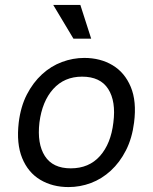

<svg xmlns="http://www.w3.org/2000/svg" viewBox="-20 -747 620 779"><path d="M258 12Q193 12 143.5 -17.5Q94 -47 70 -105.5Q46 -164 56 -250Q64 -315 89 -363.5Q114 -412 150.5 -445.5Q187 -479 231.5 -495.5Q276 -512 322 -512Q387 -512 436.5 -482.5Q486 -453 510.5 -394.5Q535 -336 524 -250Q516 -186 491 -137Q466 -88 429.5 -54.5Q393 -21 349 -4.5Q305 12 258 12ZM267 -64Q341 -64 385.5 -114Q430 -164 440 -250Q451 -336 419 -386Q387 -436 313 -436Q241 -436 196 -386Q151 -336 140 -250Q130 -164 162 -114Q194 -64 267 -64ZM278 -590 196 -727H306L350 -590Z"/></svg>

Font: Inclusive Sans
Style: Italic
Weight: 400
Italic angle: -7°
Designer: Olivia King
Foundry: Olivia King
Version: Version 2.004